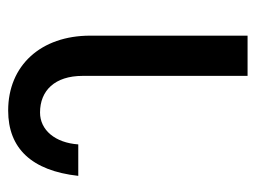

<svg xmlns="http://www.w3.org/2000/svg" viewBox="-100 -542 641 482"><g transform="rotate(-90 221.0 -300.5)"><path d="M272 -414V0H373V-395C373 -519 298 -601 185 -601C90 -601 34 -542 21 -425H100C104 -483 136 -521 180 -521C235 -521 272 -484 272 -414Z"/></g></svg>

Font: Vanilla Cream DemiBold
Style: Regular
Weight: 600
Designer: Jeremy Tribby, Jinavaṁso
Foundry: Tribby Type
Version: Version 1.422;Glyphs 3.1.2 (3151)